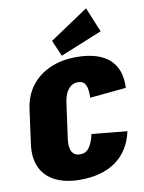

<svg xmlns="http://www.w3.org/2000/svg" viewBox="-105 -1060 858 1144"><g transform="rotate(-10 324.0 -488.0)"><path d="M287 12Q197 12 136 -19Q75 -50 48.5 -108Q22 -166 33 -248L61 -454Q72 -535 115.5 -592.5Q159 -650 229 -681Q299 -712 389 -712Q521 -712 587.5 -653Q654 -594 648 -480L429 -459Q431 -513 418 -538Q405 -563 372 -563Q339 -563 316 -536.5Q293 -510 285 -459L255 -242Q248 -189 263 -163Q278 -137 312 -137Q346 -137 366.5 -164Q387 -191 399 -245L613 -224Q587 -108 503.5 -48Q420 12 287 12ZM559 -838 306 -735 264 -832 497 -988Z"/></g></svg>

Font: Pathway Extreme Condensed Black
Style: Italic
Weight: 900
Width: 3
Italic angle: -8°
Version: Version 1.001;gftools[0.9.26]